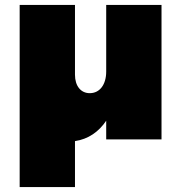

<svg xmlns="http://www.w3.org/2000/svg" viewBox="-20 -567 732 781"><path d="M412 -547V-276C412 -223 386 -188 345 -188C309 -188 285 -217 285 -263V-547H60V194H285V7C339 -1 382 -31 412 -76V0H637V-547Z"/></svg>

Font: Montserrat-Arabic Black
Style: Regular
Weight: 900
Designer: Mohamed Gaber
Foundry: Kief Type Foundry
Version: Version 5.008;PS 005.008;hotconv 1.0.88;makeotf.lib2.5.64775